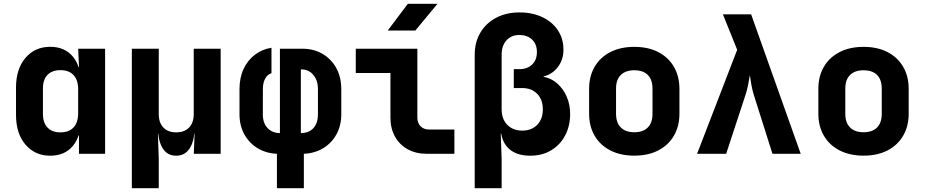

<svg xmlns="http://www.w3.org/2000/svg" viewBox="-20 -805 4840 1005"><path d="M242.5 10Q163.1 10 113.4 -48Q63.8 -105.9 63.8 -203.3V-346.5Q63.8 -444.1 113.3 -502Q162.9 -560 242.5 -560Q318.2 -560 360.9 -509.4Q403.6 -458.8 403.6 -369.6L360.9 -453.5H393.7L389.1 -550H530.1V0H393.4V-96.5H360.9L403.6 -180.4Q403.6 -91 360.9 -40.5Q318.2 10 242.5 10ZM296.3 -112.2Q341.3 -112.2 365.2 -138.2Q389.1 -164.3 389.1 -212.7V-337.3Q389.1 -385.7 365.2 -411.8Q341.3 -437.8 296.3 -437.8Q252.9 -437.8 228.8 -413.2Q204.7 -388.5 204.7 -341.5V-208.5Q204.7 -162.3 228.8 -137.2Q252.9 -112.2 296.3 -112.2Z M670.1 180V-550H811V-208.5Q811 -162.6 835.1 -137.4Q859.1 -112.2 902.2 -112.2Q945.5 -112.2 969.8 -137.4Q994.1 -162.6 994.1 -208.5V-550H1135V0H994.4L998.6 -105H965.9L998.3 -137.9Q998.3 -69.1 973.6 -29.5Q948.9 10 902.1 10Q855.5 10 831.1 -29.5Q806.8 -69.1 806.8 -137.9L839.2 -105H806.5L811 28.5V180Z M1429.5 180V0Q1373.1 -2.5 1328.8 -29Q1284.6 -55.4 1259.1 -101.5Q1233.6 -147.7 1233.6 -207V-337.7Q1233.6 -398.2 1254.9 -443.8Q1276.1 -489.3 1313.9 -518.2Q1351.7 -547.2 1401 -555V-421.8Q1380.7 -415.9 1368.4 -394.1Q1356 -372.2 1356 -338.5L1355.8 -206.2Q1355.7 -161 1380.5 -134.7Q1405.3 -108.4 1445.2 -108.4V-550H1561.7Q1622.5 -550 1668.5 -522.9Q1714.4 -495.8 1740.4 -448.4Q1766.4 -401 1766.4 -337.7V-207Q1766.4 -147.7 1740.9 -101.5Q1715.4 -55.4 1671.2 -29Q1627.1 -2.5 1570.5 0V180ZM1554.8 -108.4Q1597.2 -108.4 1620.7 -134.7Q1644.2 -161 1644.2 -206.2V-338.5Q1644.2 -384 1620.1 -412.9Q1596 -441.8 1556.6 -441.8H1554.8Z M2213.4 0Q2156.9 0 2114.1 -23.7Q2071.3 -47.3 2047.5 -90Q2023.7 -132.6 2023.7 -189V-423H1842.3V-550H2164.6V-189Q2164.6 -160.9 2181.5 -144Q2198.4 -127 2226.1 -127H2358.5V0ZM2009.5 -645 2114.7 -785H2269.9L2153.8 -645Z M2464.8 180V-518.8Q2464.8 -584.4 2494.6 -634.4Q2524.5 -684.5 2577.4 -712.2Q2630.4 -740 2699 -740Q2766.8 -740 2818.7 -715.4Q2870.5 -690.8 2899.9 -646.9Q2929.3 -603 2929.3 -544.9Q2929.3 -492.3 2899.9 -453.9Q2870.4 -415.6 2825.4 -405.2V-403Q2866.1 -395.3 2897.5 -367.5Q2928.9 -339.6 2946.6 -298.5Q2964.3 -257.5 2964.3 -208.2Q2964.3 -146.5 2938.7 -97Q2913 -47.5 2865.9 -18.8Q2818.7 10 2755.7 10Q2681.1 10 2641.2 -29Q2601.2 -68.1 2601.2 -137.9L2634.3 -104.5H2601.1L2605.8 28.5V180ZM2713.5 -121.3Q2762.1 -121.3 2791.7 -151.4Q2821.4 -181.6 2821.4 -232.7Q2821.4 -283.8 2791.7 -314Q2762.1 -344.1 2713.3 -344.1H2669.3V-443H2698.2Q2740.8 -443 2765.6 -467.3Q2790.4 -491.6 2790.4 -532.4Q2790.4 -573.2 2765.6 -597.5Q2740.8 -621.8 2698.2 -621.8Q2656.3 -621.8 2631.1 -593.8Q2605.8 -565.9 2605.8 -518.8V-232.7Q2605.8 -181.6 2635.6 -151.4Q2665.5 -121.3 2713.5 -121.3Z M3300 9.7Q3228.1 9.7 3174.9 -17.6Q3121.7 -44.8 3092.7 -94.3Q3063.6 -143.8 3063.6 -210.3V-339.7Q3063.6 -406.3 3092.7 -455.7Q3121.7 -505.2 3174.9 -532.4Q3228.1 -559.7 3300 -559.7Q3372.9 -559.7 3425.6 -532.4Q3478.3 -505.2 3507.3 -455.7Q3536.4 -406.3 3536.4 -339.7V-210.3Q3536.4 -143.8 3507.3 -94.3Q3478.3 -44.8 3425.5 -17.6Q3372.8 9.7 3300 9.7ZM3300 -112.8Q3346.3 -112.8 3370.8 -137.7Q3395.4 -162.6 3395.4 -208.8V-341.2Q3395.4 -388.2 3370.8 -412.7Q3346.3 -437.2 3300 -437.2Q3254.7 -437.2 3229.7 -412.7Q3204.6 -388.2 3204.6 -341.2V-208.8Q3204.6 -162.6 3229.7 -137.7Q3254.7 -112.8 3300 -112.8Z M3628.8 0 3838.7 -544.4 3763.9 -730H3911.7L4171.2 0H4023.4L3926.4 -306Q3918.5 -330.8 3912.9 -361.7Q3907.3 -392.5 3904.9 -411.7Q3902.3 -392.5 3896.2 -362.1Q3890.1 -331.7 3881.5 -306L3781 0Z M4500 9.7Q4428.1 9.7 4374.9 -17.6Q4321.7 -44.8 4292.7 -94.3Q4263.6 -143.8 4263.6 -210.3V-339.7Q4263.6 -406.3 4292.7 -455.7Q4321.7 -505.2 4374.9 -532.4Q4428.1 -559.7 4500 -559.7Q4572.9 -559.7 4625.6 -532.4Q4678.3 -505.2 4707.3 -455.7Q4736.4 -406.3 4736.4 -339.7V-210.3Q4736.4 -143.8 4707.3 -94.3Q4678.3 -44.8 4625.5 -17.6Q4572.8 9.7 4500 9.7ZM4500 -112.8Q4546.3 -112.8 4570.8 -137.7Q4595.4 -162.6 4595.4 -208.8V-341.2Q4595.4 -388.2 4570.8 -412.7Q4546.3 -437.2 4500 -437.2Q4454.7 -437.2 4429.7 -412.7Q4404.6 -388.2 4404.6 -341.2V-208.8Q4404.6 -162.6 4429.7 -137.7Q4454.7 -112.8 4500 -112.8Z"/></svg>

Font: JetBrains Mono
Style: Regular
Weight: 400
Monospace: yes
Designer: Philipp Nurullin, Konstantin Bulenkov
Foundry: JetBrains
Version: Version 2.305